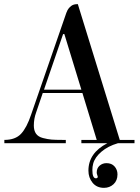

<svg xmlns="http://www.w3.org/2000/svg" viewBox="-20 -690 676 925"><path d="M429 98Q425 113 425 129Q425 169 442 169Q451 169 451 161Q451 159 448.5 153Q446 147 446 141Q446 120 460 108Q474 96 493 96Q518 96 532 112Q546 128 546 150Q546 180 527 197.5Q508 215 481 215Q446 215 426 190.5Q406 166 406 132Q406 47 497 0H372V-16H446L377 -242H186L154 -148Q143 -118 143 -85Q143 -61 153.5 -46Q164 -31 187 -25Q210 -19 228.5 -17.5Q247 -16 280 -16H297V0H1V-16Q54 -16 81.5 -45.5Q109 -75 130 -138L293 -609Q300 -631 305.5 -641.5Q311 -652 322.5 -661Q334 -670 352 -670H355L557 -16H628V0H548Q500 14 468.5 41Q437 68 429 98ZM284 -526 192 -258H372L290 -526Z"/></svg>

Font: Elsie Swash Caps
Style: Regular
Weight: 400
Designer: Alejandro Inler
Foundry: Alejandro Inler
Version: 1.001